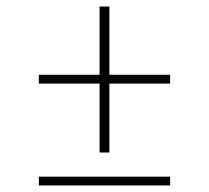

<svg xmlns="http://www.w3.org/2000/svg" viewBox="-20 -568 640 588"><path d="M285 -101V-312H99V-339H285V-548H315V-339H501V-312H315V-101ZM99 0V-27H501V0Z"/></svg>

Font: TypoPRO Source Code Pro
Style: Italic
Weight: 200
Italic angle: -11°
Monospace: yes
Designer: Paul D. Hunt, Teo Tuominen
Foundry: Adobe Systems Incorporated
Version: Version 1.030;PS 1.0;hotconv 1.0.84;makeotf.lib2.5.63406